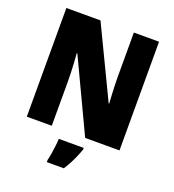

<svg xmlns="http://www.w3.org/2000/svg" viewBox="-163 -839 1071 1185"><g transform="rotate(20 372.5 -246.5)"><path d="M677.2 0H451.7L228 -473.6H224.1Q226.6 -442.4 228.5 -409.7Q230.5 -377 231.4 -346.7Q232.4 -316.4 232.4 -292.5V0H68.4V-713.9H292.5L515.1 -250H518.6Q516.6 -279.8 515.1 -311Q513.7 -342.3 512.7 -371.3Q511.7 -400.4 511.7 -423.3V-713.9H677.2ZM464.4 61V71.8Q455.1 98.1 444.3 123Q433.6 147.9 420.9 171.9Q408.2 195.8 392.1 221.2H280.3V207Q285.2 188 289.6 161.1Q293.9 134.3 297.1 107.4Q300.3 80.6 300.8 61Z"/></g></svg>

Font: Open Sans SemiCondensed ExtraBold
Style: Regular
Weight: 800
Width: 4
Designer: Monotype Design Team
Foundry: Monotype Imaging Inc.
Version: Version 3.000